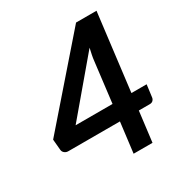

<svg xmlns="http://www.w3.org/2000/svg" viewBox="-169 -850 927 976"><g transform="rotate(-30 294.5 -362.0)"><path d="M334.6 0 356.5 -177H53.1Q40.9 -177 31.8 -184.5Q22.7 -192 21.7 -203.3L16 -266.5L414.6 -723.8H534.6L479.2 -272.7H568.4L559.1 -201.2Q558.1 -191.5 551.1 -184.2Q544.2 -177 531.3 -177H467.4L445.5 0ZM151.6 -272.7H368.3L396.9 -507.9Q398.5 -523.7 402.1 -541.6Q405.6 -559.4 410.2 -578.8Z"/></g></svg>

Font: Aleo
Style: Italic
Weight: 400
Italic angle: -7°
Designer: Alessio Laiso
Foundry: Alessio Laiso
Version: Version 2.001;gftools[0.9.29]